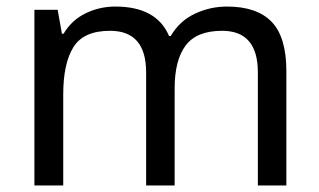

<svg xmlns="http://www.w3.org/2000/svg" viewBox="-20 -566 975 586"><path d="M673 -546Q764 -546 809 -499.5Q854 -453 854 -349V0H767V-345Q767 -472 658 -472Q580 -472 546.5 -427Q513 -382 513 -296V0H426V-345Q426 -472 316 -472Q235 -472 204 -422Q173 -372 173 -278V0H85V-536H156L169 -463H174Q199 -505 241.5 -525.5Q284 -546 332 -546Q458 -546 496 -456H501Q528 -502 574.5 -524Q621 -546 673 -546Z"/></svg>

Font: Noto Sans Tifinagh APT
Style: Regular
Weight: 400
Designer: JamraPatel
Foundry: JamraPatel LLC
Version: Version 2.006; ttfautohint (v1.8.4.7-5d5b)